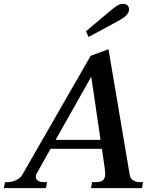

<svg xmlns="http://www.w3.org/2000/svg" viewBox="-54 -971 796 991"><path d="M403 -780 390 -810 526 -924Q541 -936 553.5 -943.5Q566 -951 581 -951Q597 -951 604.5 -943Q612 -935 612 -923Q612 -907 599.5 -893.5Q587 -880 564 -867ZM684 -31 679 0H416L421 -31H439Q468 -31 478.5 -41.5Q489 -52 489 -74Q489 -80 487 -100L472 -203H207L138 -80Q131 -69 131 -58Q131 -45 142 -38Q153 -31 171 -31H189L183 0H-34L-28 -31H-13Q7 -31 28.5 -41Q50 -51 60 -67L414 -683L506 -717L616 -66Q619 -49 633.5 -40Q648 -31 666 -31ZM465 -249 417 -575 233 -249Z"/></svg>

Font: Taviraj Medium
Style: Italic
Weight: 500
Italic angle: -12°
Designer: Katatrad Team
Foundry: CadsonDemak
Version: Version 1.001